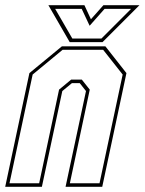

<svg xmlns="http://www.w3.org/2000/svg" viewBox="-30 -718 556 738"><path d="M-10 0 83 -437 208 -540H375L456 -437L363 0H222L300.5 -368L276.5 -398.5H246.5L209.5 -368L131 0ZM6.5 -13.5H120.5L197 -373.5L243.5 -412H284.5L315 -373.5L238.5 -13.5H352.5L441.5 -431.5L366.5 -526.5H210.5L95.5 -431.5ZM238 -556 156 -698H294.5L319.5 -644L367.5 -698H506L364 -556ZM248 -570H360L474 -684H372L314.5 -619L284 -684H182Z"/></svg>

Font: Tourney Condensed Thin
Style: Italic
Weight: 100
Width: 3
Italic angle: -12°
Designer: Tyler Finck
Foundry: Etcetera Type Co
Version: Version 1.010; ttfautohint (v1.8.3)